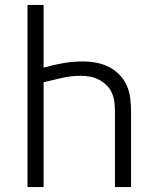

<svg xmlns="http://www.w3.org/2000/svg" viewBox="-20 -755 640 775"><path d="M91 0V-735H156V-482Q195 -493 234.5 -500Q274 -507 314 -507Q341 -507 368 -502Q395 -497 419 -485Q443 -473 462.5 -453Q482 -433 492.5 -408Q503 -383 506 -356Q509 -329 509 -302V0H444V-302Q444 -321 442 -340.5Q440 -360 432.5 -378Q425 -396 411 -410Q397 -424 380 -433Q363 -442 344 -445.5Q325 -449 305 -449Q267 -449 230 -440.5Q193 -432 156 -423V0Z"/></svg>

Font: Iosevka Aile Custom Light
Style: Regular
Weight: 300
Designer: Belleve Invis
Foundry: Belleve Invis
Version: Version 17.0.2; ttfautohint (v1.8.3)